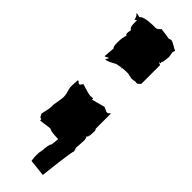

<svg xmlns="http://www.w3.org/2000/svg" viewBox="-331 -870 1038 1038"><g transform="rotate(45 188.0 -351.0)"><path d="M306.2 -161.1Q313 -147.5 313 -137.7Q313 -127.9 310.5 -91.3H309.6V-80.1Q308.6 -80.1 308.6 -81.1L315.9 -54.7Q308.6 -44.9 286.6 154.3L189.5 143.6Q186 123 186 101.3Q186 79.6 188.5 74.2V65.9L189.5 71.8Q194.3 8.8 203.1 4.9L208.5 -41.5Q204.6 -42 187 -42.5Q151.4 -43.5 137.7 -52.7L68.4 -43.5Q68.4 -55.2 64.9 -55.2Q61.5 -55.2 60.1 -53.7Q52.7 -61.5 46.9 -75.2Q59.1 -125 59.1 -146.5L58.1 -152.3Q59.1 -160.2 62 -175.8Q68.4 -210.4 68.4 -225.3Q68.4 -240.2 62 -261.5Q55.7 -282.7 55.7 -291.5Q55.7 -300.3 58.1 -341.8H61.5Q65.4 -341.8 69.8 -336.7Q74.2 -331.5 77.9 -331.5Q81.5 -331.5 84.2 -334Q86.9 -336.4 89.8 -341.8Q92.8 -347.2 94.2 -348.6Q151.4 -329.6 166.5 -329.6Q181.6 -329.6 185.1 -332.5L187 -321.8L260.7 -341.8Q265.1 -341.8 275.9 -335.9Q286.6 -330.1 289.1 -330.1H297.9L312 -341.8V-224.6H313Q317.4 -215.8 317.4 -213.6Q317.4 -211.4 315.9 -174.8H313V-165.5ZM258.8 -552.7 223.6 -560.1Q180.7 -560.1 149.9 -551.8Q149.9 -552.7 147.9 -552.7Q146 -552.7 121.8 -539.6Q97.7 -526.4 83 -525.9Q87.9 -537.6 92.3 -543L87.4 -545.9Q79.1 -536.6 70.8 -536.6H68.4L73.7 -601.1Q64.9 -602.5 64.9 -638.7Q64.9 -674.8 74.2 -698.7Q66.4 -698.7 66.4 -713.9Q66.4 -715.8 69.8 -736.3Q56.2 -742.2 55.4 -769.5Q54.7 -796.9 54.7 -798.3L43 -789.1Q43 -797.4 36.9 -809.1Q30.8 -820.8 23.9 -820.8L33.2 -823.2L52.2 -818.4Q60.1 -828.6 81.1 -833.5Q106.9 -839.4 156.7 -839.4Q168 -839.4 182.6 -857.4Q189 -856.4 202.1 -855Q232.9 -851.6 245.6 -848.1Q257.8 -852.5 264.2 -852.5Q270.5 -852.5 291.5 -840.1Q312.5 -827.6 318.4 -825.7Q313 -816.9 313 -811L318.4 -779.3Q318.4 -776.4 313 -734.9Q313 -735.8 310.8 -735.8Q308.6 -735.8 308.6 -732.9Q308.6 -723.6 313 -721.7L308.6 -723.6Q305.2 -721.7 298.3 -721.7L314.9 -713.9V-570.3L298.3 -555.2Q291 -556.6 283.2 -556.6ZM169.9 -555.2H176.3Q178.2 -556.6 179.4 -556.6Q180.7 -556.6 184.1 -554.2ZM316.4 -50.3 315.9 -54.7Z"/></g></svg>

Font: Butcherman
Style: Regular
Weight: 400
Version: Version 001.003